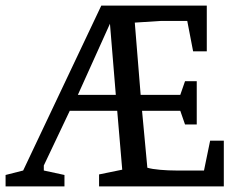

<svg xmlns="http://www.w3.org/2000/svg" viewBox="-29 -668 842 688"><path d="M-9 -41 54 -57 334 -648H712V-484H663L642 -593H548L454 -587L475 -328H617L634 -377H676V-222H634L617 -271H480L499 -67Q516 -62 545 -59.5Q574 -57 602 -57H702L724 -164H773V0H326V-43L409 -60L391 -271H221L128 -75V-57L202 -41V0H-9ZM386 -328 365 -583 250 -328Z"/></svg>

Font: Faustina VF Beta
Style: Regular
Weight: 400
Designer: Alfonso Garcia
Foundry: Omnibus-Type
Version: Version 1.006